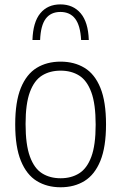

<svg xmlns="http://www.w3.org/2000/svg" viewBox="-20 -822 538 852"><path d="M249 9Q188.5 9 143.2 -18.8Q98 -46.5 72.8 -108Q47.5 -169.5 47.5 -270Q47.5 -370.5 72.5 -431.8Q97.5 -493 142.8 -520.8Q188 -548.5 249 -548.5Q309.5 -548.5 355 -521Q400.5 -493.5 425.5 -432.2Q450.5 -371 450.5 -270Q450.5 -170 425.5 -108.5Q400.5 -47 355.2 -19Q310 9 249 9ZM249 -31Q296.5 -31 331.2 -52.8Q366 -74.5 385.2 -126.2Q404.5 -178 404.5 -268.5Q404.5 -360.5 385.2 -412.8Q366 -465 331.2 -486.8Q296.5 -508.5 249 -508.5Q201.5 -508.5 166.8 -487Q132 -465.5 112.8 -413.8Q93.5 -362 93.5 -272Q93.5 -180 112.8 -127.2Q132 -74.5 166.8 -52.8Q201.5 -31 249 -31ZM124 -644.5Q126.5 -724 159 -763.2Q191.5 -802.5 248 -802.5Q304.5 -802.5 338 -763Q371.5 -723.5 374 -644.5H340Q336.5 -709 313.5 -739Q290.5 -769 248 -769Q205.5 -769 183 -739Q160.5 -709 158 -644.5Z"/></svg>

Font: Encode Sans SemiCondensed SemiCondensed ExtraLight
Style: Regular
Weight: 200
Width: 4
Designer: Multiple Designers
Foundry: Impallari Type
Version: Version 3.000; ttfautohint (v1.8.3) -l 8 -r 50 -G 200 -x 14 